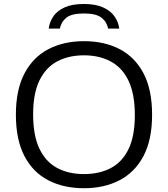

<svg xmlns="http://www.w3.org/2000/svg" viewBox="-20 -962 867 991"><path d="M413.5 9.5Q308.5 9.5 229.2 -31.5Q150 -72.5 106 -156.8Q62 -241 62 -370Q62 -499 106.5 -583.2Q151 -667.5 230.2 -708.5Q309.5 -749.5 413.5 -749.5Q519 -749.5 598 -708.2Q677 -667 721 -583Q765 -499 765 -370Q765 -241 720.8 -157Q676.5 -73 597.2 -31.8Q518 9.5 413.5 9.5ZM413.5 -63.5Q492.5 -63.5 551.8 -94.5Q611 -125.5 643.5 -192.8Q676 -260 676 -367.5Q676 -477.5 643.2 -545.5Q610.5 -613.5 551.2 -645Q492 -676.5 413.5 -676.5Q335 -676.5 276 -645.5Q217 -614.5 184 -547.5Q151 -480.5 151 -372.5Q151 -262 183.8 -194Q216.5 -126 275.5 -94.8Q334.5 -63.5 413.5 -63.5ZM231.5 -814.5Q236 -850 256.2 -878.8Q276.5 -907.5 315 -924.5Q353.5 -941.5 413 -941.5Q472 -941.5 511 -924.2Q550 -907 570.5 -878.2Q591 -849.5 595.5 -814.5H538Q531.5 -849 503.8 -870.8Q476 -892.5 413 -892.5Q350 -892.5 322.8 -870.8Q295.5 -849 289 -814.5Z"/></svg>

Font: Encode Sans SC Expanded
Style: Regular
Weight: 400
Width: 7
Designer: Multiple Designers
Foundry: Impallari Type
Version: Version 3.002